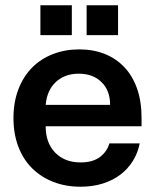

<svg xmlns="http://www.w3.org/2000/svg" viewBox="-20 -697 584 727"><path d="M285 10Q229 10 182.5 -8Q136 -26 102 -59.5Q68 -93 49.5 -141.5Q31 -190 31 -250Q31 -310 49.5 -358.5Q68 -407 101 -440.5Q134 -474 180 -492Q226 -510 280 -510Q333 -510 376 -493Q419 -476 450.5 -443Q482 -410 499 -361.5Q516 -313 516 -250V-219H153V-218Q153 -156 189 -119Q225 -82 285 -82Q332 -82 359 -103Q386 -124 394 -154H509Q502 -118 483 -87.5Q464 -57 435.5 -35.5Q407 -14 369 -2Q331 10 285 10ZM133 -677H252V-564H133ZM397 -300Q397 -354 364.5 -386Q332 -418 278 -418Q226 -418 192 -387Q158 -356 153 -300ZM308 -677H427V-564H308Z"/></svg>

Font: CyStack Display SemiBold
Style: Regular
Weight: 600
Designer: Weizhong Zhang
Foundry: 本地遙控
Version: Version 1.000;Glyphs 3.1.2 (3151)